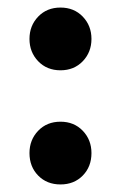

<svg xmlns="http://www.w3.org/2000/svg" viewBox="-20 -478 321 508"><path d="M140 -292Q104 -292 81 -316Q58 -340 58 -375Q58 -410 81 -434Q104 -458 140 -458Q176 -458 199 -434Q222 -410 222 -375Q222 -340 199 -316Q176 -292 140 -292ZM140 10Q104 10 81 -13.5Q58 -37 58 -73Q58 -108 81 -132Q104 -156 140 -156Q176 -156 199 -132Q222 -108 222 -73Q222 -37 199 -13.5Q176 10 140 10Z"/></svg>

Font: Outfit Semi Bold
Style: Regular
Weight: 600
Designer: Rodrigo Fuenzalida
Foundry: fragTYPE
Version: Version 1.000